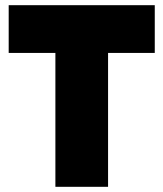

<svg xmlns="http://www.w3.org/2000/svg" viewBox="-20 -720 630 740"><path d="M193.5 0V-516H13.5V-700H576.5V-516H396.5V0Z"/></svg>

Font: Geologica Cursive Black
Style: Regular
Weight: 900
Designer: Sindre Bremnes, Frode Helland
Foundry: Monokrom Skriftforlag AS
Version: Version 1.010;gftools[0.9.28]